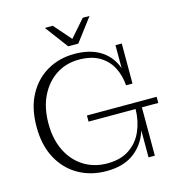

<svg xmlns="http://www.w3.org/2000/svg" viewBox="-128 -996 1035 1120"><g transform="rotate(-15 390.0 -436.0)"><path d="M378 14Q284 14 209.5 -28Q135 -70 92 -149.5Q49 -229 49 -341Q49 -453 91.5 -532Q134 -611 207 -653Q280 -695 371 -695Q455 -695 513 -664.5Q571 -634 602 -577Q633 -520 634 -440H616Q612 -500 586.5 -549Q561 -598 512 -627Q463 -656 388 -656Q311 -656 251 -617Q191 -578 156 -507.5Q121 -437 121 -341Q121 -246 156 -175.5Q191 -105 253 -66.5Q315 -28 394 -28Q474 -28 527 -63.5Q580 -99 606.5 -159.5Q633 -220 634 -292H653Q653 -205 624 -136Q595 -67 534 -26.5Q473 14 378 14ZM634 0V-212L653 -292H672V0ZM350 -292V-329H771V-292ZM634 -440 617 -486V-682H655V-440ZM349 -747 245 -886H293L398 -766H369L474 -886H515L410 -747Z"/></g></svg>

Font: Montagu Slab 144pt Light
Style: Regular
Weight: 300
Designer: Florian Karsten
Foundry: Florian Karsten
Version: Version 1.000